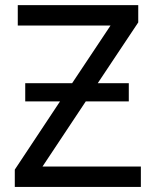

<svg xmlns="http://www.w3.org/2000/svg" viewBox="-20 -734 612 754"><path d="M79.1 -335.9H215.8L38.1 -67.9V0H533.2V-80.1H147L316.9 -335.9H485.8V-407.2H363.8L522.9 -646V-713.9H49.8V-633.8H414.1L263.2 -407.2H79.1Z"/></svg>

Font: Noto Reveo Sans
Style: Regular
Weight: 400
Designer: Monotype Design team
Foundry: Monotype Imaging Inc.
Version: Version 1.04